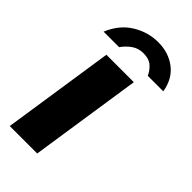

<svg xmlns="http://www.w3.org/2000/svg" viewBox="-225 -776 836 836"><g transform="rotate(45 193.0 -358.0)"><path d="M20 0 98 -517H267L189 0ZM219.5 -715.5Q156.5 -715.5 101.6 -681.8Q46.6 -648 18.3 -579.5H113.8Q129.8 -602.5 153 -619.2Q176.2 -636 208.7 -636Q241.7 -636 260.8 -619.5Q279.9 -603 290.3 -579.5H385.8Q374.9 -645.5 329.2 -680.5Q283.5 -715.5 219.5 -715.5Z"/></g></svg>

Font: Public Sans ExtraBold
Style: Italic
Weight: 800
Italic angle: -8°
Designer: The Public Sans project authors (U.S. Web Design System). Libre Franklin designed by Pablo Impallari and Rodrigo Fuenzal
Version: Version 1.007; ttfautohint (v1.8.1) -l 8 -r 50 -G 200 -x 14 